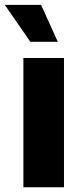

<svg xmlns="http://www.w3.org/2000/svg" viewBox="-43 -786 344 806"><path d="M55.2 0V-542.5H225.6V0ZM84.5 -610.4 -22.9 -765.6H129.4L199.7 -610.4Z"/></svg>

Font: Inter 16pt ExtraBold
Style: Regular
Weight: 800
Version: Version 4.001;git-66647c0bb